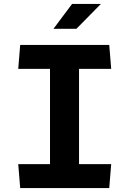

<svg xmlns="http://www.w3.org/2000/svg" viewBox="-20 -959 660 979"><path d="M83 0H537L547 -122H383V-608H547L537 -730H83L73 -608H235V-122H73ZM369.5 -812H252.5L347.5 -939H494.5Z"/></svg>

Font: Monaspace Krypton
Style: Bold
Weight: 700
Designer: Riley Cran & the Lettermatic Team
Foundry: Lettermatic
Version: Version 1.200 (Monaspace Krypton)